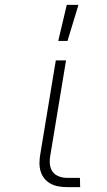

<svg xmlns="http://www.w3.org/2000/svg" viewBox="-20 -768 440 788"><path d="M256 0Q238 0 220.5 -3Q203 -6 188 -14Q173 -22 162.5 -35Q152 -48 147 -64Q142 -80 142 -98Q142 -116 145 -133L209 -520H251L186 -127Q183 -110 185 -92.5Q187 -75 196.5 -62.5Q206 -50 222 -44Q238 -38 256 -38H308L309 0ZM219 -600 254 -748H302L257 -600Z"/></svg>

Font: Iosevka Aile XLt Obl
Style: Regular
Weight: 200
Italic angle: -9°
Designer: Belleve Invis
Foundry: Belleve Invis
Version: Version 31.1.0; ttfautohint (v1.8.4)